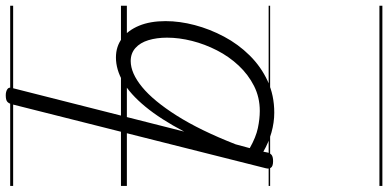

<svg xmlns="http://www.w3.org/2000/svg" viewBox="-352 -572 1315 650"><g transform="rotate(90 305.0 -247.5)"><path d="M175 17Q138 17 110.5 -3.5Q83 -24 67.5 -61.5Q52 -99 52 -151Q52 -199 65.5 -250Q79 -301 104.5 -349Q130 -397 168 -435.5Q206 -474 254.5 -496.5Q303 -519 362 -519Q395 -519 429 -509.5Q463 -500 494 -482L497 -497Q500 -507 506.5 -511Q513 -515 526 -515Q543 -515 548 -508Q553 -501 550 -490L333 371Q330 381 324 385.5Q318 390 303 390Q291 390 283 385Q275 380 278 370L426 -214Q384 -134 341.5 -82.5Q299 -31 257.5 -7Q216 17 175 17ZM108 -156Q108 -121 116.5 -93Q125 -65 143 -49Q161 -33 187 -33Q228 -33 275 -71.5Q322 -110 372 -189Q422 -268 469 -388L482 -436Q445 -457 414 -463.5Q383 -470 356 -470Q310 -470 271.5 -450.5Q233 -431 202.5 -398.5Q172 -366 151 -325Q130 -284 119 -240.5Q108 -197 108 -156ZM0 365H610V375H0ZM0 -20H610V0H0ZM0 -505H610V-500H0ZM0 -885H610V-875H0Z"/></g></svg>

Font: Playwrite IS Guides
Style: Regular
Weight: 400
Designer: Veronika Burian, José Scaglione
Foundry: TypeTogether
Version: Version 1.003